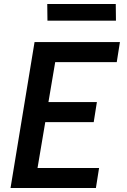

<svg xmlns="http://www.w3.org/2000/svg" viewBox="-20 -947 640 967"><path d="M33 0 154 -735H584L568 -634H258L224 -433H468L452 -332H208L169 -101H479L463 0ZM564 -843H219L218 -927H563Z"/></svg>

Font: Iosevka Extended Oblique
Style: Bold
Weight: 700
Width: 7
Italic angle: -9°
Monospace: yes
Designer: Belleve Invis
Foundry: Belleve Invis
Version: Version 32.5.0; ttfautohint (v1.8.4)